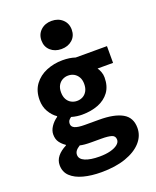

<svg xmlns="http://www.w3.org/2000/svg" viewBox="-173 -854 945 1164"><g transform="rotate(-20 300.0 -272.0)"><path d="M276.5 211Q212 211 161.3 197.5Q110.6 184.1 81.2 156.2Q51.8 128.4 51.8 83.9Q51.8 53.5 71.6 28.6Q91.4 3.7 128.9 -15.4V-19.4Q108.5 -32.6 93.7 -52.6Q78.9 -72.7 78.9 -103.7Q78.9 -128.9 95.4 -153.7Q111.8 -178.6 138.4 -196.9V-200.9Q111.2 -219.2 91.9 -252.2Q72.6 -285.3 72.6 -328.3Q72.6 -387.8 102.3 -427.9Q132.1 -468 180.6 -488Q229.2 -508.1 285.2 -508.1Q331.3 -508.1 366.6 -496.1H568.3V-388H468.3Q476.6 -376.7 483.2 -359.4Q489.8 -342.1 489.8 -323.2Q489.8 -266.1 462.7 -229.3Q435.5 -192.6 389.4 -174.7Q343.3 -156.9 285.2 -156.9Q270.6 -156.9 253 -159.2Q235.5 -161.6 216.9 -166.9Q205.4 -158.8 200.1 -151Q194.8 -143.1 194.8 -130.4Q194.8 -111.1 215.2 -102.1Q235.5 -93.2 279.2 -93.2H370.9Q468.5 -93.2 520.5 -63.9Q572.5 -34.7 572.5 32.4Q572.5 83.8 536.2 124.3Q500 164.7 433.7 187.9Q367.5 211 276.5 211ZM285.2 -245.8Q306.1 -245.8 323 -255.1Q339.8 -264.4 350.1 -282.8Q360.4 -301.3 360.4 -328.3Q360.4 -354.4 350.1 -372.3Q339.8 -390.2 323 -399.7Q306.1 -409.1 285.2 -409.1Q265.3 -409.1 248.1 -399.7Q230.9 -390.2 220.8 -372.3Q210.7 -354.4 210.7 -328.3Q210.7 -301.3 220.8 -282.8Q230.9 -264.4 248.1 -255.1Q265.3 -245.8 285.2 -245.8ZM297.7 117.8Q338.1 117.8 368.3 110Q398.4 102.1 415.4 88.4Q432.3 74.7 432.3 57.6Q432.3 33.4 410.2 26.5Q388.2 19.5 345.1 19.5H282.6Q255.8 19.5 238.4 17.9Q221 16.3 207.2 13Q188.3 24.8 180.1 36.3Q171.9 47.7 171.9 61.5Q171.9 89.4 205.9 103.6Q239.9 117.8 297.7 117.8ZM304.2 -573.6Q261.9 -573.6 234.2 -598.3Q206.6 -623 206.6 -663.4Q206.6 -704 234.2 -729.4Q261.9 -754.9 304.2 -754.9Q346.8 -754.9 374.3 -729.4Q401.9 -704 401.9 -663.4Q401.9 -623 374.3 -598.3Q346.8 -573.6 304.2 -573.6Z"/></g></svg>

Font: Source Code Pro ExtraLight
Style: Regular
Weight: 200
Monospace: yes
Designer: Paul D. Hunt, Teo Tuominen
Foundry: Adobe
Version: Version 1.026;hotconv 1.1.0;makeotfexe 2.6.0